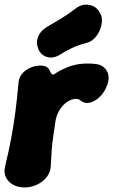

<svg xmlns="http://www.w3.org/2000/svg" viewBox="-26 -801 497 843"><path d="M81 22Q54 22 32.5 10.5Q11 -1 0.5 -21.5Q-10 -42 -4 -69Q13 -139 23.5 -195.5Q34 -252 41.5 -309.5Q49 -367 55 -435Q57 -470 86.5 -491.5Q116 -513 151 -513Q169 -513 179 -507Q189 -501 193 -489Q198 -479 202 -475.5Q206 -472 212 -475Q220 -481 233.5 -488.5Q247 -496 265.5 -504Q284 -512 307 -517Q330 -522 358 -522Q369 -522 378 -521.5Q387 -521 394 -520Q430 -516 445 -486Q460 -456 437 -410Q427 -389 408 -372Q389 -355 367 -350Q345 -345 327 -360Q324 -363 319 -365Q314 -367 309 -367Q289 -367 270 -354.5Q251 -342 237 -320.5Q223 -299 218 -272Q212 -230 207.5 -200.5Q203 -171 201 -142Q199 -113 197 -72Q196 -45 179 -23.5Q162 -2 136 10Q110 22 81 22ZM239 -562Q209 -543 181.5 -550.5Q154 -558 142 -586V-588Q131 -613 141 -639Q151 -665 179 -682Q211 -701 242 -719.5Q273 -738 304 -762Q332 -785 365 -779.5Q398 -774 412 -745L416 -739Q425 -720 419.5 -692Q414 -664 396 -641Q378 -618 352 -612Q317 -603 289.5 -590Q262 -577 239 -562Z"/></svg>

Font: Winky Sans ExtraBold
Style: Italic
Weight: 800
Italic angle: -8.97852°
Designer: Simon Atzbach
Foundry: typofactur
Version: Version 1.205